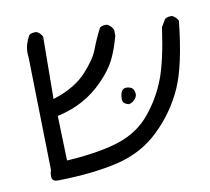

<svg xmlns="http://www.w3.org/2000/svg" viewBox="-60 -427 662 606"><g transform="rotate(-10 271.0 -123.5)"><path d="M368.2 -113.8Q368.2 -116.7 367.2 -120.1Q365.7 -127.4 362.1 -131.1Q358.4 -134.8 353 -136.5Q347.7 -138.2 342.3 -138.2Q334.5 -138.2 329.6 -133.3Q323.2 -127 321.8 -108.4Q321.8 -106.9 321.8 -105.2Q321.8 -103.5 322.3 -101.1Q323.7 -89.4 341.3 -85.4Q353 -87.4 361.3 -97.2Q368.2 -104 368.2 -113.8ZM518.6 -335.9Q507.8 -335.9 500.5 -330.6L486.3 -306.6Q471.7 -201.7 450.4 -145.5Q429.2 -89.4 390.6 -42Q351.6 6.3 289.8 27.3Q228 48.3 126.5 55.2L118.2 55.7L113.8 -87.4L120.1 -89.4Q160.2 -98.6 194.8 -117.2Q231.4 -136.7 263.2 -169.4Q294.9 -202.1 309.6 -231.7Q324.2 -261.2 336.4 -304.7V-323.7Q330.1 -338.4 317.4 -344.2Q314.9 -344.7 312.5 -344.7Q300.8 -344.7 293.5 -339.4Q274.9 -302.7 264.2 -273.7Q253.4 -244.6 218.3 -206.1Q182.6 -167.5 121.1 -146.5L109.9 -142.6L111.8 -342.3Q106.4 -354 93.3 -360.4Q90.3 -360.4 87.9 -360.4Q77.1 -360.4 69.8 -355Q54.2 -328.1 54.2 -300.8Q54.2 -293.5 55.2 -285.6L63 75.2Q59.6 86.9 59.6 95.5Q59.6 104 64 108.4Q68.4 112.8 80.6 112.8Q81.1 112.8 82 112.8Q193.4 110.8 272.9 91.8Q352.5 72.8 408.2 18.6Q464.8 -36.1 496.3 -106.2Q527.8 -176.3 542.5 -317.9Q536.1 -329.6 523.9 -335.9Q521 -335.9 518.6 -335.9Z"/></g></svg>

Font: NaikaiFont
Style: Light
Weight: 300
Version: Version 1.89